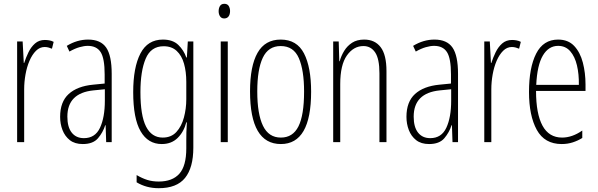

<svg xmlns="http://www.w3.org/2000/svg" viewBox="-20 -798 3142 1009"><path d="M216 -588Q226 -588 238.5 -586Q251 -584 262 -578L253 -542Q246 -545 236 -548Q226 -551 215 -551Q189 -551 169 -531Q149 -511 135 -478.5Q121 -446 114 -406.5Q107 -367 107 -329V-51H70V-580H99L105 -467H107Q116 -495 129.5 -523Q143 -551 164 -569.5Q185 -588 216 -588Z M443 -590Q509 -590 538 -548Q567 -506 567 -410V-51H538L535 -140H533Q521 -102 495 -71.5Q469 -41 415 -41Q373 -41 347 -61.5Q321 -82 308.5 -114.5Q296 -147 296 -184Q296 -263 341 -304Q386 -345 469 -353L530 -359V-407Q530 -491 509 -524Q488 -557 441 -557Q422 -557 397.5 -550Q373 -543 345 -527L331 -557Q385 -590 443 -590ZM471 -323Q334 -309 334 -185Q334 -130 357 -101Q380 -72 421 -72Q480 -72 505.5 -126.5Q531 -181 531 -269V-329Z M836 -590Q888 -590 917 -562Q946 -534 959 -496H962L967 -580H996V-22Q996 83 952.5 137Q909 191 814 191Q749 191 698 160V122Q727 139 754 147.5Q781 156 814 156Q886 156 922.5 115Q959 74 959 -18V-59Q959 -81 959.5 -103Q960 -125 962 -155H959Q946 -105 913.5 -73Q881 -41 830 -41Q758 -41 719 -108Q680 -175 680 -314Q680 -444 718 -517Q756 -590 836 -590ZM840 -555Q773 -555 745.5 -489.5Q718 -424 718 -314Q718 -191 747.5 -133Q777 -75 835 -75Q880 -75 907 -104.5Q934 -134 946.5 -180.5Q959 -227 959 -277V-368Q959 -421 947 -463.5Q935 -506 908.5 -530.5Q882 -555 840 -555Z M1159 -778Q1175 -778 1182 -766.5Q1189 -755 1189 -740Q1189 -722 1181 -711.5Q1173 -701 1158 -701Q1144 -701 1136.5 -712Q1129 -723 1129 -739Q1129 -755 1136 -766.5Q1143 -778 1159 -778ZM1177 -580V-51H1140V-580Z M1615 -316Q1615 -41 1456 -41Q1294 -41 1294 -318Q1294 -451 1333.5 -520.5Q1373 -590 1455 -590Q1540 -590 1577.5 -517.5Q1615 -445 1615 -316ZM1332 -318Q1332 -199 1362 -137Q1392 -75 1456 -75Q1519 -75 1548.5 -134Q1578 -193 1578 -317Q1578 -429 1550.5 -492.5Q1523 -556 1455 -556Q1390 -556 1361 -494.5Q1332 -433 1332 -318Z M1894 -590Q1950 -590 1980.5 -550Q2011 -510 2011 -424V-51H1974V-413Q1974 -489 1951.5 -522.5Q1929 -556 1890 -556Q1838 -556 1803 -506.5Q1768 -457 1768 -356V-51H1731V-580H1760L1763 -476H1765Q1773 -505 1789 -531Q1805 -557 1830.5 -573.5Q1856 -590 1894 -590Z M2263 -590Q2329 -590 2358 -548Q2387 -506 2387 -410V-51H2358L2355 -140H2353Q2341 -102 2315 -71.5Q2289 -41 2235 -41Q2193 -41 2167 -61.5Q2141 -82 2128.5 -114.5Q2116 -147 2116 -184Q2116 -263 2161 -304Q2206 -345 2289 -353L2350 -359V-407Q2350 -491 2329 -524Q2308 -557 2261 -557Q2242 -557 2217.5 -550Q2193 -543 2165 -527L2151 -557Q2205 -590 2263 -590ZM2291 -323Q2154 -309 2154 -185Q2154 -130 2177 -101Q2200 -72 2241 -72Q2300 -72 2325.5 -126.5Q2351 -181 2351 -269V-329Z M2671 -588Q2681 -588 2693.5 -586Q2706 -584 2717 -578L2708 -542Q2701 -545 2691 -548Q2681 -551 2670 -551Q2644 -551 2624 -531Q2604 -511 2590 -478.5Q2576 -446 2569 -406.5Q2562 -367 2562 -329V-51H2525V-580H2554L2560 -467H2562Q2571 -495 2584.5 -523Q2598 -551 2619 -569.5Q2640 -588 2671 -588Z M2913 -590Q2966 -590 2997.5 -556.5Q3029 -523 3043 -469Q3057 -415 3057 -354V-320H2797Q2797 -200 2831 -137.5Q2865 -75 2934 -75Q2987 -75 3040 -112V-73Q3018 -59 2990.5 -50Q2963 -41 2932 -41Q2842 -41 2801 -115.5Q2760 -190 2760 -315Q2760 -442 2797.5 -516Q2835 -590 2913 -590ZM2913 -557Q2863 -557 2833 -506.5Q2803 -456 2798 -352H3022Q3023 -408 3012 -454.5Q3001 -501 2976.5 -529Q2952 -557 2913 -557Z"/></svg>

Font: Noto Sans Tamil UI ExtraCondensed ExtraLight
Style: Regular
Weight: 200
Width: 2
Designer: Jelle Bosma - Monotype Design Team
Foundry: Monotype Imaging Inc.
Version: Version 2.004; ttfautohint (v1.8.4.7-5d5b)